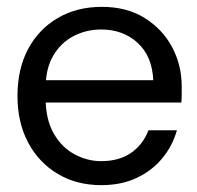

<svg xmlns="http://www.w3.org/2000/svg" viewBox="-20 -528 575 560"><path d="M275 12Q204 12 149 -20.5Q94 -53 62.5 -111.5Q31 -170 31 -248Q31 -327 62 -385Q93 -443 148.5 -475.5Q204 -508 277 -508Q350 -508 402 -475.5Q454 -443 482 -390.5Q510 -338 510 -276Q510 -266 510 -254.5Q510 -243 509 -229H94V-294H427Q424 -364 381.5 -403Q339 -442 275 -442Q232 -442 195 -423Q158 -404 135.5 -366Q113 -328 113 -271V-243Q113 -181 136 -140Q159 -99 196.5 -78.5Q234 -58 275 -58Q327 -58 362 -82Q397 -106 413 -148H496Q483 -102 453 -66Q423 -30 378.5 -9Q334 12 275 12Z"/></svg>

Font: DM Sans 36pt
Style: Regular
Weight: 400
Designer: Colophon Foundry, Jonny Pinhorn
Foundry: Colophon Foundry
Version: Version 4.004;gftools[0.9.30]